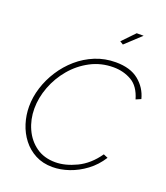

<svg xmlns="http://www.w3.org/2000/svg" viewBox="-164 -1032 996 1150"><g transform="rotate(20 334.0 -457.0)"><path d="M306 6Q244 6 196.5 -19Q149 -44 116.5 -86Q84 -128 67.5 -180.5Q51 -233 51 -288Q51 -348 70 -408.5Q89 -469 124.5 -524Q160 -579 209 -621.5Q258 -664 319 -689Q380 -714 450 -714Q543 -714 597 -670Q651 -626 668 -559L636 -545Q614 -622 562.5 -651.5Q511 -681 447 -681Q368 -681 301.5 -646Q235 -611 186.5 -553.5Q138 -496 111.5 -426Q85 -356 85 -287Q85 -218 112 -158.5Q139 -99 189.5 -63Q240 -27 312 -27Q375 -27 446 -61Q517 -95 570 -171L598 -159Q563 -104 514 -67.5Q465 -31 411 -12.5Q357 6 306 6ZM452 -828 431 -841 507 -920H551Z"/></g></svg>

Font: Raleway ExtraLight
Style: Italic
Weight: 200
Italic angle: -12°
Designer: Matt McInerney, Pablo Impallari, Rodrigo Fuenzalida
Foundry: Matt McInerney, Pablo Impallari, Rodrigo Fuenzalida
Version: Version 4.026